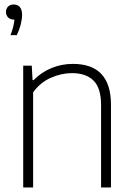

<svg xmlns="http://www.w3.org/2000/svg" viewBox="-20 -832 589 852"><path d="M83 -540.5H121L124.5 -476.5H129Q163.5 -511.5 208.5 -530Q253.5 -548.5 303.5 -548.5Q472.5 -548.5 472.5 -367V0H428.5V-366Q428.5 -441.5 395 -474.5Q361.5 -507.5 299 -507.5Q253 -507.5 206 -487Q159 -466.5 127 -422.5V0H83ZM78 -766.5Q78 -747 71.8 -722.5Q65.5 -698 54.5 -676H26.5Q41.5 -714.5 44 -745H42.5Q26 -745 16.2 -754.5Q6.5 -764 6.5 -779Q6.5 -793.5 15.8 -802.8Q25 -812 40.5 -812Q58.5 -812 68.2 -800.5Q78 -789 78 -766.5Z"/></svg>

Font: Encode Sans ExtraLight
Style: Regular
Weight: 275
Designer: Multiple Designers
Foundry: Impallari Type
Version: Version 2.000